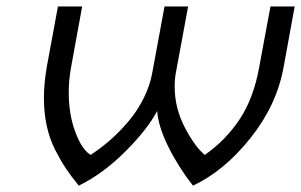

<svg xmlns="http://www.w3.org/2000/svg" viewBox="-20 -567 941 600"><path d="M161.1 -546.9H236.8L202.1 -356.9Q194.8 -316.4 194.8 -278.8Q194.8 -208.5 215.6 -153.8Q236.3 -99.1 263.2 -83Q294.9 -103.5 324.2 -129.2Q353.5 -154.8 381.1 -187.3Q408.7 -219.7 428.7 -259.5Q448.7 -299.3 456.1 -340.8L494.1 -546.9H567.9L529.8 -340.8Q525.9 -320.8 525.9 -296.9Q525.9 -228.5 557.9 -168Q589.8 -107.4 620.1 -83Q685.1 -128.4 728.8 -194.1Q772.5 -259.8 790 -356.9L825.2 -546.9H900.9L866.2 -356.9Q844.7 -238.3 762.7 -135.5Q680.7 -32.7 583 13.2Q537.1 -45.4 505.9 -108.6Q474.6 -171.9 471.2 -220.2Q440.4 -162.1 371.1 -93Q301.8 -23.9 226.1 13.2Q202.1 -16.6 186 -40.5Q169.9 -64.5 152.3 -98.9Q134.8 -133.3 126 -174.1Q117.2 -214.8 117.2 -261.2Q117.2 -304.2 126 -356.9Z"/></svg>

Font: Involve
Style: Italic
Weight: 400
Italic angle: -10.5°
Designer: Stefan Peev
Foundry: Context Ltd.
Version: Version 1.001